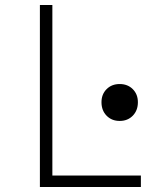

<svg xmlns="http://www.w3.org/2000/svg" viewBox="-20 -750 640 770"><path d="M140 0V-730H190V-46H545V0ZM460 -265Q428 -265 407.5 -286Q387 -307 387 -340Q387 -372 407.5 -392.5Q428 -413 460 -413Q492 -413 512.5 -392.5Q533 -372 533 -340Q533 -307 512.5 -286Q492 -265 460 -265Z"/></svg>

Font: JetBrains Mono NL Thin
Style: Regular
Weight: 100
Monospace: yes
Designer: Philipp Nurullin, Konstantin Bulenkov
Foundry: JetBrains
Version: Version 2.305; ttfautohint (v1.8.4.7-5d5b)